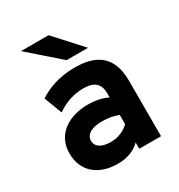

<svg xmlns="http://www.w3.org/2000/svg" viewBox="-176 -849 910 978"><g transform="rotate(-30 279.0 -360.0)"><path d="M270 -576H396L254 -732H92ZM365 0H493V-326C493 -500 376 -523 284 -523C196 -523 124 -496 75 -463L115 -358C163 -391 213 -409 273 -409C332 -409 365 -384 365 -328V-302C334 -317 297 -326 248 -326C147 -326 45 -275 45 -157C45 -45 127 12 233 12C300 12 341 -13 365 -37ZM258 -102C202 -102 172 -124 172 -157C172 -199 216 -216 270 -216C305 -216 338 -210 365 -199V-144C340 -121 305 -102 258 -102Z"/></g></svg>

Font: Overpass ExtraBold
Style: Regular
Weight: 800
Designer: Delve Withrington, Thomas Jockin
Foundry: Delve Fonts
Version: Version 3.000;DELV;Overpass